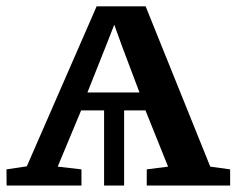

<svg xmlns="http://www.w3.org/2000/svg" viewBox="-23 -574 732 594"><path d="M-2.5 0 -3 -50 60 -59.5 276 -554.5H427.5L627.5 -58.5L689 -50V0H431V-50L497 -58.5L427 -232.5H361V0H299V-232.5H228L155.5 -58.5L229 -50V0ZM247.5 -288H408.5L355.5 -428.5L330.5 -497.5L303 -427.5Z"/></svg>

Font: Merriweather 20pt SemiBold
Style: Regular
Weight: 600
Version: Version 2.100